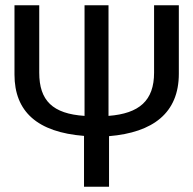

<svg xmlns="http://www.w3.org/2000/svg" viewBox="-20 -709 734 729"><path d="M35 -426C35 -285 122 -207 299 -193V0H394V-192C561 -206 659 -280 659 -429V-689H565V-433C565 -327 509 -278 392 -269V-689H301V-269C180 -277 129 -327 129 -433V-689H35Z"/></svg>

Font: FiraGO Unicode
Style: Regular
Weight: 400
Designer: bBox Type
Foundry: bBox Type GmbH
Version: Version 1.001;PS 001.001;hotconv 1.0.88;makeotf.lib2.5.64775